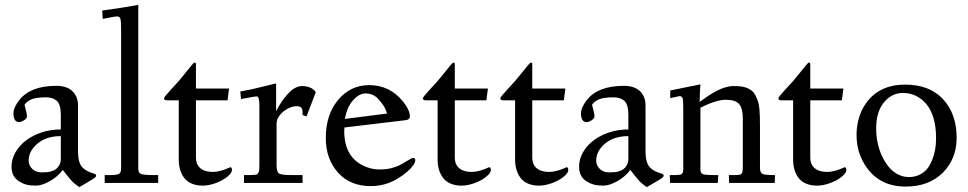

<svg xmlns="http://www.w3.org/2000/svg" viewBox="-20 -746 3946 783"><path d="M58.1 -248Q34.9 -248 34.9 -283.9Q34.9 -307.1 58.3 -337.4Q103.5 -396 210 -396Q270.5 -396 291 -352.1Q298.1 -336.7 298.1 -315.9V-128.9Q298.1 -83.5 314.9 -64.5Q330.8 -46.9 363 -38.1Q372.1 -35.6 372.1 -29.8Q372.1 -23.9 359.4 -16.1Q305.7 16.4 303 17.1Q280.8 1.5 270.5 -10.5Q257.8 -24.9 236.1 -53Q216.1 -25.9 183.5 -7.4Q150.9 11 126.6 11Q102.3 11 86.7 6.6Q71 2.2 57.4 -6.6Q27.1 -26.1 27.1 -65.8Q27.1 -105.5 53.5 -140.6Q79.8 -175.8 126.3 -196.9Q172.9 -218 228 -218V-278.1Q228 -321 210.9 -335.4Q194.8 -349.1 168.1 -349.1Q141.4 -349.1 125.7 -345.9Q110.1 -342.8 102.1 -338.1Q85 -328.4 80.1 -318.1Q81.5 -311.5 84.2 -301.8Q90.1 -280.8 90.1 -272Q90.1 -263.2 78.2 -255.6Q66.4 -248 58.1 -248ZM96.9 -91.3Q96.9 -71.5 111.5 -57.3Q126 -43 149.9 -43Q173.8 -43 186.9 -46.6Q200 -50.3 207.5 -55.9Q215.1 -61.5 220 -69.3Q228 -81.8 228 -97.9V-190.9Q167.5 -190.9 131.1 -158.9Q96.9 -128.9 96.9 -91.3Z M397 -702.9Q482.2 -714.6 543.9 -726.1V-59.1Q543.9 -41 555.4 -36.5Q566.9 -32 607.9 -32H625V0H407V-32H429Q455.6 -32 464.7 -36.7Q473.9 -41.5 473.9 -59.1V-628.9Q473.9 -660.9 470.8 -669.9Q467.8 -679 457.8 -679Q447.8 -679 398.9 -668.9Z M660.9 -336.9Q648.9 -336.9 648.9 -345Q648.9 -350.3 674.6 -377.9Q700.2 -405.5 708.7 -415.2Q717.3 -424.8 733.9 -445.8Q769.3 -491 772.9 -491Q779.1 -491 779.1 -483.9V-385H914.1L908 -336.9H779.1V-104Q779.1 -59.1 821.8 -47.9Q833 -44.9 848.3 -44.9Q863.5 -44.9 880.5 -49.7Q897.5 -54.4 907.7 -59.2Q918 -64 918.9 -64Q926 -64 926 -52.4Q926 -40.8 907.3 -25.4Q888.7 -10 860.4 0.5Q832 11 806.5 11Q781 11 761.7 2.7Q742.4 -5.6 731.2 -20.5Q709 -50 709 -95.9V-336.9Z M1037.8 -316.9Q1037.8 -353 1026.4 -353Q1020 -353 962.9 -342L960 -373Q968.5 -374.8 978.8 -376.6Q989 -378.4 993.7 -379.3Q998.3 -380.1 1011.8 -383.2Q1025.4 -386.2 1046.8 -391.5Q1068.1 -396.7 1106 -406V-293Q1106 -293.9 1117.2 -313Q1128.4 -332 1138.8 -345.3Q1149.2 -358.6 1160.2 -369.6Q1185.5 -395 1212.9 -395Q1242.2 -395 1260.5 -378.9Q1263.7 -376.2 1267.8 -370.1L1230 -271L1213.9 -277.1V-290Q1213.9 -313 1189.9 -313Q1173.6 -313 1154.7 -303.6Q1135.7 -294.2 1121.8 -277.3Q1107.9 -260.5 1107.9 -241.9V-73Q1107.9 -44.7 1117.7 -38.6Q1127.4 -32 1170.9 -32H1213.9V0H974.9V-32H993.9Q1025.6 -32 1029.5 -35.9Q1033.4 -39.8 1035.4 -45.2Q1037.8 -51.8 1037.8 -73Z M1384.8 -226.1 1383.8 -211.9Q1383.8 -100.3 1473.1 -65.4Q1500 -54.9 1526.9 -54.9Q1553.7 -54.9 1574 -59.8Q1594.2 -64.7 1608 -71.7Q1621.8 -78.6 1632.8 -85.4Q1659.9 -102.1 1664.6 -102.1Q1673.6 -102.1 1673.6 -93Q1673.6 -84 1665.3 -72Q1657 -60.1 1640.4 -45.5Q1623.8 -31 1602.5 -18.1Q1552.2 12.9 1491.7 12.9Q1409.4 12.9 1360.4 -40Q1308.6 -96.4 1308.6 -183.1Q1308.6 -279.5 1359.9 -339.8Q1410.2 -398.9 1485.6 -398.9Q1570.1 -398.9 1624.3 -331.1Q1651.6 -296.9 1651.6 -271Q1651.6 -263.9 1645.9 -260Q1640.1 -256.1 1635.7 -256.1ZM1386.7 -261 1558.6 -283Q1552.2 -305.2 1538.1 -323.6Q1523.9 -342 1516.1 -348.9Q1497.3 -365 1470.9 -365Q1444.6 -365 1419.7 -337Q1394.8 -309.1 1386.7 -261Z M1716.6 -336.9Q1704.6 -336.9 1704.6 -345Q1704.6 -350.3 1730.2 -377.9Q1755.9 -405.5 1764.4 -415.2Q1772.9 -424.8 1789.6 -445.8Q1825 -491 1828.6 -491Q1834.7 -491 1834.7 -483.9V-385H1969.7L1963.6 -336.9H1834.7V-104Q1834.7 -59.1 1877.4 -47.9Q1888.7 -44.9 1903.9 -44.9Q1919.2 -44.9 1936.2 -49.7Q1953.1 -54.4 1963.4 -59.2Q1973.6 -64 1974.6 -64Q1981.7 -64 1981.7 -52.4Q1981.7 -40.8 1963 -25.4Q1944.3 -10 1916 0.5Q1887.7 11 1862.2 11Q1836.7 11 1817.4 2.7Q1798.1 -5.6 1786.9 -20.5Q1764.6 -50 1764.6 -95.9V-336.9Z M2032.5 -336.9Q2020.5 -336.9 2020.5 -345Q2020.5 -350.3 2046.1 -377.9Q2071.8 -405.5 2080.3 -415.2Q2088.9 -424.8 2105.5 -445.8Q2140.9 -491 2144.5 -491Q2150.6 -491 2150.6 -483.9V-385H2285.6L2279.5 -336.9H2150.6V-104Q2150.6 -59.1 2193.4 -47.9Q2204.6 -44.9 2219.8 -44.9Q2235.1 -44.9 2252.1 -49.7Q2269 -54.4 2279.3 -59.2Q2289.6 -64 2290.5 -64Q2297.6 -64 2297.6 -52.4Q2297.6 -40.8 2278.9 -25.4Q2260.3 -10 2231.9 0.5Q2203.6 11 2178.1 11Q2152.6 11 2133.3 2.7Q2114 -5.6 2102.8 -20.5Q2080.6 -50 2080.6 -95.9V-336.9Z M2372.6 -248Q2349.4 -248 2349.4 -283.9Q2349.4 -307.1 2372.8 -337.4Q2418 -396 2524.4 -396Q2585 -396 2605.5 -352.1Q2612.5 -336.7 2612.5 -315.9V-128.9Q2612.5 -83.5 2629.4 -64.5Q2645.3 -46.9 2677.5 -38.1Q2686.5 -35.6 2686.5 -29.8Q2686.5 -23.9 2673.8 -16.1Q2620.1 16.4 2617.4 17.1Q2595.2 1.5 2585 -10.5Q2572.3 -24.9 2550.5 -53Q2530.5 -25.9 2497.9 -7.4Q2465.3 11 2441 11Q2416.7 11 2401.1 6.6Q2385.5 2.2 2371.8 -6.6Q2341.6 -26.1 2341.6 -65.8Q2341.6 -105.5 2367.9 -140.6Q2394.3 -175.8 2440.8 -196.9Q2487.3 -218 2542.5 -218V-278.1Q2542.5 -321 2525.4 -335.4Q2509.3 -349.1 2482.5 -349.1Q2455.8 -349.1 2440.2 -345.9Q2424.6 -342.8 2416.5 -338.1Q2399.4 -328.4 2394.5 -318.1Q2396 -311.5 2398.7 -301.8Q2404.5 -280.8 2404.5 -272Q2404.5 -263.2 2392.7 -255.6Q2380.9 -248 2372.6 -248ZM2411.4 -91.3Q2411.4 -71.5 2425.9 -57.3Q2440.4 -43 2464.4 -43Q2488.3 -43 2501.3 -46.6Q2514.4 -50.3 2522 -55.9Q2529.5 -61.5 2534.4 -69.3Q2542.5 -81.8 2542.5 -97.9V-190.9Q2481.9 -190.9 2445.6 -158.9Q2411.4 -128.9 2411.4 -91.3Z M2836.4 -306.9V-55.7Q2836.4 -43.2 2841.8 -39.1Q2847.2 -34.9 2850.8 -34.4Q2854.5 -33.9 2861.6 -33.2Q2870.6 -32 2896.2 -32H2909.4L2907.2 0H2712.4L2711.4 -32Q2723.9 -32 2732.9 -32Q2741.9 -32 2747.4 -32.8Q2752.9 -33.7 2755.5 -34.2Q2758.1 -34.7 2760.6 -37.1Q2763.2 -39.6 2764 -41Q2764.9 -42.5 2765.6 -47.2Q2766.4 -52 2766.4 -55.2V-304Q2766.4 -335.9 2763.8 -345Q2761.2 -354 2751.2 -354Q2748.5 -354 2713.4 -345.9V-377L2836.4 -402.1Q2833.3 -363.3 2833.3 -331.1Q2836.7 -332.5 2847 -340.2Q2857.4 -347.9 2870.7 -356.7Q2884 -365.5 2900.9 -374.5Q2939.9 -395 2971.9 -395Q3003.9 -395 3019.2 -389.9Q3034.4 -384.8 3044.3 -377.3Q3054.2 -369.9 3061.2 -356.1Q3068.1 -342.3 3071.7 -330.9Q3075.2 -319.6 3077.1 -300Q3079.3 -275.4 3079.3 -233.9V-62Q3079.3 -40.8 3090.5 -36.4Q3101.6 -32 3140.4 -32L3139.4 0H2953.4L2952.4 -32H2975.3Q3001.5 -32 3004.4 -37.4Q3009.3 -46.4 3009.3 -62V-262.9Q3009.3 -304.7 2994 -321.9Q2978.8 -339.1 2939.8 -339.1Q2900.9 -339.1 2836.4 -306.9Z M3166.3 -336.9Q3154.3 -336.9 3154.3 -345Q3154.3 -350.3 3179.9 -377.9Q3205.6 -405.5 3214.1 -415.2Q3222.7 -424.8 3239.3 -445.8Q3274.7 -491 3278.3 -491Q3284.4 -491 3284.4 -483.9V-385H3419.4L3413.3 -336.9H3284.4V-104Q3284.4 -59.1 3327.1 -47.9Q3338.4 -44.9 3353.6 -44.9Q3368.9 -44.9 3385.9 -49.7Q3402.8 -54.4 3413.1 -59.2Q3423.3 -64 3424.3 -64Q3431.4 -64 3431.4 -52.4Q3431.4 -40.8 3412.7 -25.4Q3394 -10 3365.7 0.5Q3337.4 11 3311.9 11Q3286.4 11 3267.1 2.7Q3247.8 -5.6 3236.6 -20.5Q3214.4 -50 3214.4 -95.9V-336.9Z M3473.1 -195.6Q3473.1 -226.8 3480.5 -256.3Q3487.8 -285.9 3503.5 -312.4Q3519.3 -338.9 3542 -358.4Q3591.8 -400.9 3671.1 -400.9Q3769.5 -400.9 3824.2 -343.3Q3881.3 -283.4 3881.3 -184.1Q3881.3 -98.9 3825.7 -42.5Q3768.6 14.9 3673.3 14.9Q3560.5 14.9 3504.9 -77.4Q3473.1 -129.9 3473.1 -195.6ZM3553.2 -223.1Q3553.2 -191.4 3559.1 -163.5Q3564.9 -135.5 3576.5 -110.5Q3588.1 -85.4 3603.9 -66Q3619.6 -46.6 3641 -35.3Q3662.4 -23.9 3686.3 -23.9Q3710.2 -23.9 3729.2 -33Q3748.3 -42 3760.9 -57.4Q3773.4 -72.8 3781.7 -93.8Q3797.4 -132.8 3797.4 -181.9Q3797.4 -231 3786.5 -266Q3775.6 -301 3756.8 -322.8Q3718.3 -366.9 3662.4 -366.9Q3617.4 -366.9 3585.9 -329.8Q3553.2 -291 3553.2 -223.1Z"/></svg>

Font: Linden Hill
Style: Regular
Weight: 400
Version: Version 1.202